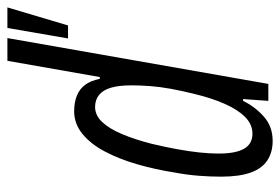

<svg xmlns="http://www.w3.org/2000/svg" viewBox="-142 -622 775 532"><g transform="rotate(-90 246.0 -355.5)"><path d="M122 12Q91 12 68.5 -2.5Q46 -17 34.5 -48.5Q23 -80 23 -131Q23 -161 25.5 -193Q28 -225 34 -257Q43 -314 57.5 -364Q72 -414 93 -453.5Q114 -493 142 -515.5Q170 -538 204 -538Q229 -538 247.5 -530.5Q266 -523 277.5 -507.5Q289 -492 294 -467H299L344 -723H407L280 0H233L238 -70H233Q217 -37 189.5 -12.5Q162 12 122 12ZM142 -44Q168 -44 188.5 -64.5Q209 -85 225 -121.5Q241 -158 252 -204Q261 -240 266.5 -270.5Q272 -301 274 -328Q276 -355 276 -379Q276 -414 269.5 -436Q263 -458 249.5 -469Q236 -480 216 -480Q193 -480 174.5 -460.5Q156 -441 141 -405.5Q126 -370 114 -323Q105 -285 99 -252Q93 -219 90 -190.5Q87 -162 87 -138Q87 -90 100.5 -67Q114 -44 142 -44ZM406 -555 435 -723H492L442 -555Z"/></g></svg>

Font: Archivo ExtraCondensed Light
Style: Italic
Weight: 300
Width: 2
Italic angle: -10°
Designer: Hector Gatti
Foundry: Omnibus-Type
Version: Version 2.001